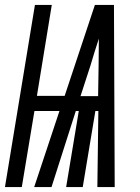

<svg xmlns="http://www.w3.org/2000/svg" viewBox="-44 -755 564 775"><path d="M-24 0 97 -735H165L105 -368H217L339 -735H416L419 0H349L353 -307H341L290 0H223L274 -307H262L164 0H94L196 -307H95L44 0ZM352 -367 354 -490Q354 -517 354.5 -544.5Q355 -572 355 -599Q346 -572 337.5 -544.5Q329 -517 321 -490L281 -367Z"/></svg>

Font: Iosevka Term Oblique
Style: Regular
Weight: 400
Italic angle: -9°
Monospace: yes
Designer: Belleve Invis
Foundry: Belleve Invis
Version: Version 31.4.0